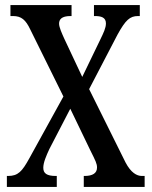

<svg xmlns="http://www.w3.org/2000/svg" viewBox="-20 -734 595 754"><path d="M7 0H203V-43H199C164 -43 150 -53 150 -75C150 -96 162 -123 174 -149L256 -307L334 -145C356 -101 361 -91 361 -76C361 -54 344 -43 312 -43H309V0H548V-43H537C517 -43 494 -56 473 -96L330 -384L442 -599C473 -655 490 -671 522 -671H529V-714H349V-671H352C377 -671 396 -666 396 -642C396 -624 386 -604 375 -581L303 -432L232 -583C223 -603 212 -627 212 -641C212 -657 221 -671 257 -671H261V-714H21V-671H31C64 -671 81 -656 99 -618L229 -355L95 -112C67 -61 51 -43 12 -43H7Z"/></svg>

Font: Noto Serif Bengali ExtraCondensed Medium
Style: Regular
Weight: 500
Width: 2
Designer: Juan Bruce, Universal Thirst, Indian Type Foundry and the Monotype Design Team.
Foundry: Monotype Imaging Inc.
Version: Version 2.003